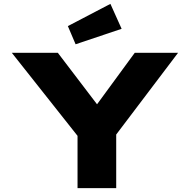

<svg xmlns="http://www.w3.org/2000/svg" viewBox="-20 -973 982 993"><path d="M381 0V-320L398 -249L41 -700H279L541 -356H425L677 -700H901L574 -268L581 -328V0ZM371 -744 331 -838 551 -953 609 -824Z"/></svg>

Font: Lexend Tera ExtraBold
Style: Regular
Weight: 800
Designer: Bonnie Shaver-Troup, Thomas Jockin
Foundry: Lexend
Version: Version 1.007